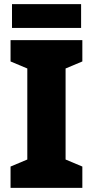

<svg xmlns="http://www.w3.org/2000/svg" viewBox="-20 -908 448 928"><path d="M378 0H31V-103L112 -137V-577L31 -611V-714H378V-611L297 -577V-137L378 -103ZM372 -888V-773H38V-888Z"/></svg>

Font: Noto Sans SemiCondensed Black
Style: Regular
Weight: 900
Width: 4
Designer: Monotype Design Team
Foundry: Monotype Imaging Inc.
Version: Version 2.013; ttfautohint (v1.8.4.7-5d5b)